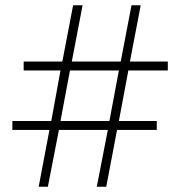

<svg xmlns="http://www.w3.org/2000/svg" viewBox="-20 -710 686 730"><path d="M127 0 168 -216H27V-250H175L210 -442H70V-476H217L258 -690H294L253 -476H439L480 -690H515L474 -476H618V-442H468L432 -250H576V-216H425L384 0H348L390 -216H204L162 0ZM210 -250H396L432 -442H246Z"/></svg>

Font: Noto Sans Kannada ExtraLight
Style: Regular
Weight: 200
Designer: Jelle Bosma - Monotype Design Team
Foundry: Monotype Imaging Inc.
Version: Version 2.005; ttfautohint (v1.8.4.7-5d5b)